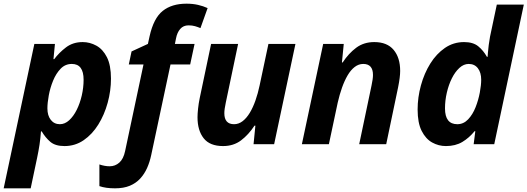

<svg xmlns="http://www.w3.org/2000/svg" viewBox="-53 -785 2871 1045"><path d="M-33 240 134 -546H246L238 -463H242Q268 -498 306 -527Q344 -556 397 -556Q436 -556 471.5 -536.5Q507 -517 529 -473.5Q551 -430 551 -357Q551 -291 533 -225.5Q515 -160 482 -107Q449 -54 402.5 -22Q356 10 298 10Q248 10 221 -13Q194 -36 174 -70H170Q167 -30 162 3Q157 36 149 74L114 240ZM273 -109Q300 -109 323.5 -130.5Q347 -152 364.5 -187Q382 -222 392 -265Q402 -308 402 -351Q402 -437 338 -437Q302 -437 277 -411Q252 -385 236 -346Q220 -307 212.5 -266Q205 -225 205 -195Q205 -156 223.5 -132.5Q242 -109 273 -109Z M544 120Q574 120 596.5 100Q619 80 628 37L728 -434H648L663 -505L752 -546L761 -587Q783 -686 832.5 -725.5Q882 -765 962 -765Q996 -765 1024.5 -758.5Q1053 -752 1077 -741L1038 -632Q1024 -638 1008.5 -642.5Q993 -647 973 -647Q945 -647 928 -627.5Q911 -608 905 -576L899 -546H1006L982 -434H875L770 59Q762 97 747.5 129.5Q733 162 710 187Q687 212 653.5 226Q620 240 573 240Q522 240 488 228V110Q517 120 544 120Z M1022 -147Q1022 -165 1025 -193.5Q1028 -222 1034 -251L1096 -546H1243L1176 -227Q1168 -190 1168 -169Q1168 -109 1221 -109Q1246 -109 1267.5 -125.5Q1289 -142 1306.5 -171Q1324 -200 1337.5 -238.5Q1351 -277 1360 -320L1408 -546H1555L1439 0H1327L1337 -101H1332Q1300 -52 1259 -21Q1218 10 1161 10Q1089 10 1055.5 -32.5Q1022 -75 1022 -147Z M1706 -546H1818L1808 -445H1812Q1844 -494 1885.5 -525Q1927 -556 1984 -556Q2054 -556 2089.5 -513.5Q2125 -471 2125 -399Q2125 -366 2114 -311L2049 0H1902L1969 -319Q1977 -356 1977 -377Q1977 -437 1924 -437Q1899 -437 1877.5 -420.5Q1856 -404 1839 -375Q1822 -346 1808.5 -308Q1795 -270 1785 -226L1737 0H1590Z M2374 10Q2334 10 2299 -9.5Q2264 -29 2242 -72.5Q2220 -116 2220 -189Q2220 -255 2238 -320.5Q2256 -386 2289 -439Q2322 -492 2368.5 -524Q2415 -556 2473 -556Q2522 -556 2550 -533Q2578 -510 2597 -476H2601Q2601 -479 2602.5 -497.5Q2604 -516 2607 -540Q2610 -564 2614 -585L2651 -760H2798L2637 0H2525L2534 -71H2530Q2501 -35 2463.5 -12.5Q2426 10 2374 10ZM2436 -109Q2470 -109 2495 -135.5Q2520 -162 2535.5 -201.5Q2551 -241 2558.5 -281.5Q2566 -322 2566 -351Q2566 -390 2548 -413.5Q2530 -437 2498 -437Q2471 -437 2447.5 -415.5Q2424 -394 2406.5 -359Q2389 -324 2379 -281Q2369 -238 2369 -195Q2369 -109 2436 -109Z"/></svg>

Font: BC Sans
Style: Bold Italic
Weight: 700
Italic angle: -12°
Designer: Monotype Design Team
Province of B.C.
Foundry: Monotype Imaging Inc.
Version: Version 2.000;GOOG;noto-source:20170915:90ef993387c0